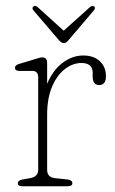

<svg xmlns="http://www.w3.org/2000/svg" viewBox="-20 -646 400 666"><path d="M143.5 -428V-355Q163 -402.5 197 -428Q231 -453.5 268.5 -453.5Q305.5 -453.5 326.5 -433.5Q347.5 -413.5 347.5 -382Q347.5 -351 324 -351Q301.5 -351 301.5 -380.5V-393Q301.5 -427.5 262.5 -427.5Q233 -427.5 205.8 -407Q178.5 -386.5 161 -346.2Q143.5 -306 143.5 -247V-57Q143.5 -31 171 -28L214 -23.5Q231 -21.5 231 -10.5Q231 0 215 0H57.5Q42 0 42 -10.5Q42 -20.5 58.5 -23.5L84.5 -28Q112.5 -33 112.5 -57V-377.5Q112.5 -400 92.5 -400H47.5Q32 -400 32 -411Q32 -420.5 47 -424.5L98.5 -440Q107.5 -442.5 114.5 -444.8Q121.5 -447 126 -447Q143.5 -447 143.5 -428ZM218 -507Q209.5 -496.5 202 -496.5Q193 -496.5 184 -507L96 -610Q89 -618.5 96.5 -624Q102.5 -628.5 111.5 -620.5L201 -539.5L291 -620.5Q300 -628 306 -624Q313 -619 305.5 -610Z"/></svg>

Font: Fraunces 72pt S100 Thin
Style: Regular
Weight: 100
Version: Version 1.000; ttfautohint (v1.8.3)